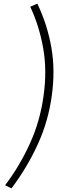

<svg xmlns="http://www.w3.org/2000/svg" viewBox="-20 -767 348 1054"><path d="M8 250 43 267Q130 151 187.5 25Q245 -101 264 -240Q284 -380 262 -506Q240 -632 185 -747L146 -730Q195 -626 217 -503Q239 -380 219 -240Q200 -101 143.5 22.5Q87 146 8 250Z"/></svg>

Font: Brygada 1918 Medium
Style: Italic
Weight: 500
Italic angle: -8°
Designer: Mateusz Machalski | Borys Kosmynka | Przemek Hoffer
Foundry: NIEPODLEGLA 2018
Version: Version 3.006